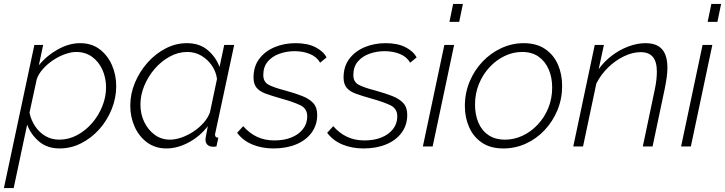

<svg xmlns="http://www.w3.org/2000/svg" viewBox="-53 -750 3712 983"><path d="M123 -520H168L146 -416Q187 -466 244 -497.5Q301 -529 357 -529Q416 -529 457 -498Q498 -467 520 -417Q542 -367 542 -309Q542 -249 519 -191.5Q496 -134 456 -89Q416 -44 363.5 -17Q311 10 252 10Q189 10 147 -25.5Q105 -61 86 -112L17 213H-33ZM250 -35Q299 -35 342.5 -58.5Q386 -82 419 -120.5Q452 -159 471 -206.5Q490 -254 490 -302Q490 -351 471.5 -392.5Q453 -434 418.5 -459Q384 -484 337 -484Q312 -484 280.5 -473Q249 -462 219 -442Q189 -422 166.5 -396.5Q144 -371 135 -344L98 -173Q106 -135 127 -103.5Q148 -72 179.5 -53.5Q211 -35 250 -35Z M799 10Q742 10 700.5 -20.5Q659 -51 636.5 -101Q614 -151 614 -209Q614 -270 638 -327Q662 -384 702.5 -429.5Q743 -475 795 -502Q847 -529 904 -529Q969 -529 1011 -493Q1053 -457 1071 -407L1095 -520H1146L1050 -72Q1049 -69 1048.5 -66Q1048 -63 1048 -60Q1048 -45 1065 -45L1055 0Q1049 0 1044 1Q1039 2 1035 1Q1017 0 1008 -10Q999 -20 999 -34Q999 -39 1000 -45Q1001 -51 1003.5 -64.5Q1006 -78 1011 -104Q971 -52 913.5 -21Q856 10 799 10ZM817 -35Q845 -35 876.5 -46Q908 -57 937.5 -76.5Q967 -96 989.5 -121.5Q1012 -147 1022 -175L1058 -346Q1053 -383 1032 -414Q1011 -445 978.5 -464.5Q946 -484 906 -484Q859 -484 815.5 -460Q772 -436 738.5 -397Q705 -358 685.5 -310.5Q666 -263 666 -215Q666 -166 685.5 -125.5Q705 -85 739 -60Q773 -35 817 -35Z M1347 10Q1288 10 1239.5 -10Q1191 -30 1161 -70L1192 -104Q1225 -67 1264 -49Q1303 -31 1352 -31Q1401 -31 1438.5 -46Q1476 -61 1498 -89Q1520 -117 1520 -154Q1520 -194 1485 -211Q1450 -228 1385 -246Q1339 -259 1307.5 -270.5Q1276 -282 1260.5 -301Q1245 -320 1245 -353Q1245 -410 1274.5 -449Q1304 -488 1353 -508.5Q1402 -529 1461 -529Q1521 -529 1561.5 -508.5Q1602 -488 1619 -456L1586 -429Q1569 -459 1534 -473.5Q1499 -488 1455 -488Q1415 -488 1378 -475Q1341 -462 1318 -435Q1295 -408 1295 -366Q1295 -331 1321.5 -316.5Q1348 -302 1406 -287Q1457 -273 1494 -258.5Q1531 -244 1551 -222Q1571 -200 1571 -162Q1571 -110 1542.5 -71Q1514 -32 1463.5 -11Q1413 10 1347 10Z M1808 10Q1749 10 1700.5 -10Q1652 -30 1622 -70L1653 -104Q1686 -67 1725 -49Q1764 -31 1813 -31Q1862 -31 1899.5 -46Q1937 -61 1959 -89Q1981 -117 1981 -154Q1981 -194 1946 -211Q1911 -228 1846 -246Q1800 -259 1768.5 -270.5Q1737 -282 1721.5 -301Q1706 -320 1706 -353Q1706 -410 1735.5 -449Q1765 -488 1814 -508.5Q1863 -529 1922 -529Q1982 -529 2022.5 -508.5Q2063 -488 2080 -456L2047 -429Q2030 -459 1995 -473.5Q1960 -488 1916 -488Q1876 -488 1839 -475Q1802 -462 1779 -435Q1756 -408 1756 -366Q1756 -331 1782.5 -316.5Q1809 -302 1867 -287Q1918 -273 1955 -258.5Q1992 -244 2012 -222Q2032 -200 2032 -162Q2032 -110 2003.5 -71Q1975 -32 1924.5 -11Q1874 10 1808 10Z M2222 -520H2272L2162 0H2112ZM2267 -730H2317L2298 -638H2248Z M2524 10Q2458 10 2414.5 -19.5Q2371 -49 2349 -98.5Q2327 -148 2327 -207Q2327 -274 2351.5 -332.5Q2376 -391 2418 -435Q2460 -479 2514.5 -504Q2569 -529 2628 -529Q2694 -529 2738 -499Q2782 -469 2803.5 -419.5Q2825 -370 2825 -310Q2825 -244 2801 -186Q2777 -128 2735 -83.5Q2693 -39 2639 -14.5Q2585 10 2524 10ZM2533 -35Q2579 -35 2622 -55Q2665 -75 2699.5 -111.5Q2734 -148 2754 -196.5Q2774 -245 2774 -302Q2774 -353 2756.5 -394Q2739 -435 2705 -459.5Q2671 -484 2620 -484Q2574 -484 2531 -463.5Q2488 -443 2453.5 -406Q2419 -369 2399 -320Q2379 -271 2379 -214Q2379 -164 2396 -123Q2413 -82 2447.5 -58.5Q2482 -35 2533 -35Z M2992 -520H3039L3012 -396Q3041 -436 3080 -465.5Q3119 -495 3164 -512Q3209 -529 3252 -529Q3292 -529 3316.5 -514.5Q3341 -500 3352.5 -472Q3364 -444 3364 -404Q3364 -381 3360.5 -355Q3357 -329 3351 -299L3288 0H3238L3299 -290Q3305 -318 3307.5 -341Q3310 -364 3310 -383Q3310 -434 3289.5 -458.5Q3269 -483 3227 -483Q3186 -483 3142 -462Q3098 -441 3060.5 -404.5Q3023 -368 3000 -322L2932 0H2882Z M3544 -520H3594L3484 0H3434ZM3589 -730H3639L3620 -638H3570Z"/></svg>

Font: Raleway Thin Light
Style: Italic
Weight: 300
Italic angle: -12°
Version: Version 4.026